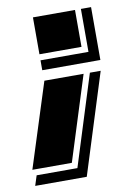

<svg xmlns="http://www.w3.org/2000/svg" viewBox="-97 -489 491 718"><g transform="rotate(-10 149.0 -130.0)"><path d="M293.9 -200.2 173.8 181.2H-22L-9.8 143.1H145L252.9 -200.2ZM299.8 -240.2H79.1V-277.8H261.2V-440.9H299.8ZM229 -200.2 127.9 120.1H-22L80.1 -200.2ZM238.8 -300.8H79.1V-440.9H238.8Z"/></g></svg>

Font: Laconic
Style: Shadow
Weight: 900
Width: 6
Designer: Robby Woodard
Version: Version 1.000